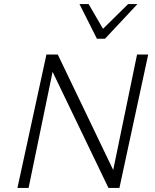

<svg xmlns="http://www.w3.org/2000/svg" viewBox="-20 -927 765 947"><path d="M66 0 209 -658H257L121 0ZM543 0H515L219 -615L230 -658H265L554 -56ZM711 -658 569 0H520L656 -658ZM458 -736 475 -772 612 -907H658L498 -736ZM458 -736 372 -907H417L495 -773L498 -736Z"/></svg>

Font: Ysabeau Infant Light
Style: Italic
Weight: 300
Italic angle: -12°
Designer: Christian Thalmann (Catharsis Fonts)
Version: Version 2.001;gftools[0.9.30]; featfreeze: ss01,ss02,lnum